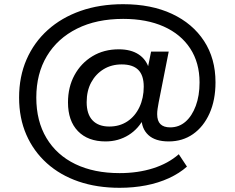

<svg xmlns="http://www.w3.org/2000/svg" viewBox="-20 -734 1118 915"><path d="M550 161Q442 161 354.5 131Q267 101 203.5 44Q140 -13 105.5 -92Q71 -171 71 -269Q71 -369 106.5 -450.5Q142 -532 207.5 -591Q273 -650 364 -682Q455 -714 567 -714Q701 -714 799.5 -668Q898 -622 952.5 -538.5Q1007 -455 1007 -342Q1007 -257 978.5 -193.5Q950 -130 900 -95Q850 -60 784 -60Q720 -60 687 -90.5Q654 -121 654 -174L669 -177Q642 -121 593 -90.5Q544 -60 483 -60Q399 -60 351.5 -109Q304 -158 304 -246Q304 -319 335 -376Q366 -433 420.5 -466Q475 -499 546 -499Q604 -499 641 -474.5Q678 -450 691 -404H683L700 -488H784L736 -245Q733 -229 731 -215.5Q729 -202 729 -190Q729 -158 744.5 -142.5Q760 -127 791 -127Q833 -127 864 -154Q895 -181 913 -229.5Q931 -278 931 -341Q931 -435 886.5 -503Q842 -571 760.5 -607.5Q679 -644 567 -644Q440 -644 347 -597.5Q254 -551 203.5 -467Q153 -383 153 -269Q153 -157 201.5 -76Q250 5 339 48Q428 91 550 91Q637 91 709.5 68Q782 45 832 1L871 60Q835 92 785 115Q735 138 675.5 149.5Q616 161 550 161ZM501 -131Q550 -131 587 -155.5Q624 -180 644.5 -223.5Q665 -267 665 -321Q665 -375 639 -401Q613 -427 560 -427Q511 -427 473.5 -404Q436 -381 414.5 -341Q393 -301 393 -247Q393 -190 421 -160.5Q449 -131 501 -131Z"/></svg>

Font: Nunito Sans 10pt SemiExpanded SemiBold
Style: Regular
Weight: 600
Width: 6
Designer: Vernon Adams
Foundry: Vernon Adams
Version: Version 3.101;gftools[0.9.27]